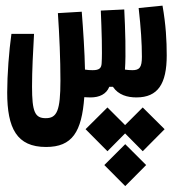

<svg xmlns="http://www.w3.org/2000/svg" viewBox="-20 -334 626 664"><path d="M139.2 174.3C230 174.3 262.7 122.1 271.5 2C277.3 2.4 284.7 2.9 293.5 2.9C323.7 2.9 347.7 -8.3 357.9 -33.7H370.6C389.6 -5.4 420.9 2.9 451.7 2.9C526.4 2.9 556.6 -44.4 556.6 -142.6C556.6 -193.4 553.7 -248.5 542 -314.5L459.5 -306.2C467.3 -237.3 470.7 -184.1 470.7 -137.7C470.7 -101.1 462.9 -91.3 437.5 -91.3C427.7 -91.3 419.4 -92.3 412.1 -93.3C416 -145.5 413.1 -235.8 409.7 -301.3L328.6 -297.4C331.5 -229.5 334 -153.8 331.5 -115.2C330.6 -98.1 323.2 -91.3 300.3 -91.3C291 -91.3 284.2 -91.8 273.9 -93.3C272.9 -151.4 267.6 -232.4 262.7 -293.5L180.2 -288.6C185.5 -210.4 189 -128.9 189 -55.2C189 49.3 176.8 74.7 138.2 74.7C100.6 74.7 90.8 52.7 90.8 -34.7C90.8 -89.4 94.2 -155.3 97.7 -216.8H19.5C11.2 -157.7 4.9 -75.7 4.9 -14.2C4.9 109.9 38.1 174.3 139.2 174.3ZM473.6 37.6 412.6 98.6 351.6 37.6 275.9 112.8 351.6 189 412.6 127.4 473.6 189 549.3 112.8ZM413.1 164.6 340.8 236.8 413.1 309.6 485.4 236.8Z"/></svg>

Font: Cascadia Mono NF
Style: Regular
Weight: 400
Monospace: yes
Designer: Aaron Bell
Foundry: Saja Typeworks
Version: Version 2404.023